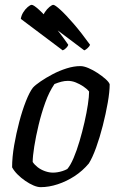

<svg xmlns="http://www.w3.org/2000/svg" viewBox="-20 -773 500 793"><path d="M148 0Q135 0 118.5 -7Q102 -14 84.5 -26Q67 -38 52.5 -52.5Q38 -67 30 -82Q30 -124 38.5 -173Q47 -222 59.5 -269.5Q72 -317 87 -355Q102 -393 116 -411Q126 -422 148 -437Q170 -452 197.5 -466.5Q225 -481 255 -490.5Q285 -500 312 -500Q326 -500 345 -492Q364 -484 383 -471.5Q402 -459 416 -446.5Q430 -434 433 -425Q433 -394 425 -348.5Q417 -303 404.5 -254Q392 -205 377 -163.5Q362 -122 347 -98Q321 -67 288 -45.5Q255 -24 218.5 -12Q182 0 148 0ZM199 -60Q207 -60 217 -61.5Q227 -63 238 -66.5Q249 -70 258 -75Q271 -90 284 -120.5Q297 -151 308.5 -190Q320 -229 329 -268.5Q338 -308 343 -341.5Q348 -375 348 -395Q338 -407 323.5 -416.5Q309 -426 293 -432.5Q277 -439 260 -439Q247 -439 233.5 -435.5Q220 -432 205 -426Q183 -394 167 -349.5Q151 -305 139.5 -257Q128 -209 121.5 -168Q115 -127 115 -104Q123 -92 136 -82Q149 -72 166 -66Q183 -60 199 -60ZM328 -565 155 -695Q157 -710 165.5 -723Q174 -736 184.5 -744.5Q195 -753 200 -753Q207 -753 229.5 -732.5Q252 -712 284 -675Q316 -638 352 -588Q350 -582 342 -574.5Q334 -567 328 -565ZM239 -565 66 -695Q68 -709 76 -722Q84 -735 94.5 -744Q105 -753 111 -753Q119 -753 142 -732Q165 -711 197 -673.5Q229 -636 262 -588Q261 -583 254 -575.5Q247 -568 239 -565Z"/></svg>

Font: Texturina 12pt
Style: Italic
Weight: 400
Italic angle: -11°
Designer: Guillermo Torres Carreño
Foundry: Omnibus-Type
Version: Version 1.002